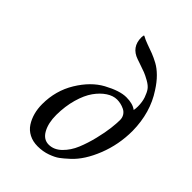

<svg xmlns="http://www.w3.org/2000/svg" viewBox="-212 -793 894 894"><g transform="rotate(45 235.0 -345.5)"><path d="M393.1 -345.2Q393.1 -361.8 385.3 -374Q377.4 -386.2 364.7 -392.3Q352.1 -398.4 339.8 -401.1Q327.6 -403.8 315.9 -403.8Q290.5 -403.8 264.4 -386.7Q238.3 -369.6 216.3 -338.9Q194.3 -308.1 180.4 -259.3Q166.5 -210.4 166 -152.8Q166 -99.6 185.3 -64.7Q204.6 -29.8 238.8 -29.8Q273.4 -29.8 301.8 -57.6Q330.1 -85.4 346.4 -125Q362.8 -164.6 374 -210.9Q385.3 -257.3 389.2 -291.3Q393.1 -325.2 393.1 -345.2ZM404.8 -423.8Q407.2 -434.6 407.2 -449.2Q407.2 -479 399.2 -502Q391.1 -524.9 381.6 -538.3Q372.1 -551.8 349.6 -564.5Q327.1 -577.1 314 -582Q300.8 -586.9 269.5 -597.7Q257.3 -602.1 251 -604Q190.9 -624.5 190.9 -688Q190.9 -703.1 194.8 -703.1H195.8Q211.9 -693.8 235.4 -685.5L278.3 -669.9Q298.3 -662.1 320.8 -649.9Q343.3 -637.7 366.2 -615Q389.2 -592.3 410.2 -559.1Q468.8 -470.7 470.2 -351.1Q470.2 -261.2 438 -180.2Q405.8 -99.1 357.9 -55.2Q333.5 -32.7 317.4 -21Q301.8 -9.3 272.2 1.5Q242.7 12.2 208 12.2Q176.3 12.2 151.9 -0.5Q127.4 -13.2 113 -35.4Q98.6 -57.6 91.3 -84.5Q84 -111.3 84 -142.1Q84 -230.5 127.9 -302.5Q171.9 -374.5 231.9 -407.2Q295.9 -441.9 338.9 -441.9Q381.8 -441.9 404.8 -423.8Z"/></g></svg>

Font: Linux Libertine G
Style: Italic
Weight: 400
Italic angle: -12°
Designer: Philipp H. Poll
Foundry: Philipp H. Poll
Version: Version 5.1.3